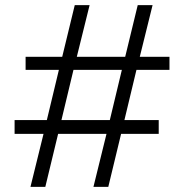

<svg xmlns="http://www.w3.org/2000/svg" viewBox="-20 -730 720 750"><path d="M642 -457H513L466 -261H600V-207H453L403 0H345L396 -207H207L157 0H99L150 -207H37V-261H163L210 -457H80V-508H223L272 -710H330L280 -508H469L518 -710H576L526 -508H642ZM409 -261 456 -457H267L220 -261Z"/></svg>

Font: Raleway-v4020
Style: Regular
Weight: 400
Designer: Matt McInerney, Pablo Impallari, Rodrigo Fuenzalida
Foundry: Matt McInerney, Pablo Impallari, Rodrigo Fuenzalida
Version: Version 4.020;PS 004.020;hotconv 1.0.88;makeotf.lib2.5.64775